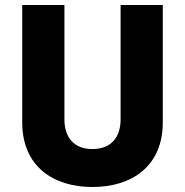

<svg xmlns="http://www.w3.org/2000/svg" viewBox="-20 -720 741 769"><path d="M69 -700V-230C69 -54 193 29 350 29C508 29 632 -54 632 -230V-700H463V-242C463 -171 426 -123 350 -123C275 -123 238 -171 238 -242V-700Z"/></svg>

Font: Jost
Style: Bold
Weight: 700
Version: Version 3.710